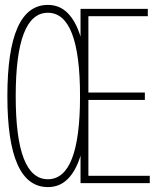

<svg xmlns="http://www.w3.org/2000/svg" viewBox="-20 -746 640 782"><path d="M175 16Q10 16 10 -354Q10 -726 175 -726Q223 -726 256 -692.5Q289 -659 308 -597V-710H582V-680H340V-369H570V-339H340V-30H590V0H308V-112Q289 -50 256 -17Q223 16 175 16ZM175 -16Q306 -16 306 -354Q306 -694 175 -694Q44 -694 44 -354Q44 -16 175 -16Z"/></svg>

Font: Geist Mono Thin
Style: Regular
Weight: 100
Monospace: yes
Designer: Basement.studio, Andrés Briganti, Mateo Zaragoza
Foundry: Basement.studio, Vercel, Andrés Briganti, Guido Ferreyra, Mateo Zaragoza
Version: Version 1.500; ttfautohint (v1.8.4.7-5d5b)